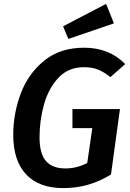

<svg xmlns="http://www.w3.org/2000/svg" viewBox="-20 -951 670 986"><path d="M623 -622 547 -555Q513 -582 482.5 -594Q452 -606 411 -606Q331 -606 280 -551.5Q229 -497 206 -414.5Q183 -332 183 -246Q183 -162 216 -124Q249 -86 316 -86Q375 -86 428 -114L454 -293H352V-391H596L550 -55Q438 15 305 15Q181 15 114.5 -55Q48 -125 48 -259Q48 -368 86.5 -470.5Q125 -573 207 -639.5Q289 -706 412 -706Q541 -706 623 -622ZM565 -831 331 -751 304 -816 525 -931Z"/></svg>

Font: FiraGO Medium
Style: Italic
Weight: 500
Italic angle: -8°
Designer: bBox Type GmbH
Foundry: bBox Type GmbH
Version: Version 1.001